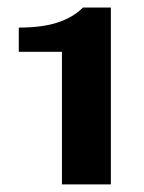

<svg xmlns="http://www.w3.org/2000/svg" viewBox="-20 -735 379 504"><path d="M142.6 -251V-599.1H29.3V-662.6Q91.8 -662.6 132.3 -676.3Q172.9 -689.9 197.8 -715.3H271V-251Z"/></svg>

Font: Proza Libre
Style: SemiBold
Weight: 600
Designer: Jasper de Waard
Foundry: Jasper de Waard
Version: Version 1.000; ttfautohint (v1.4.1.8-43bc) -l 8 -r 50 -G 200